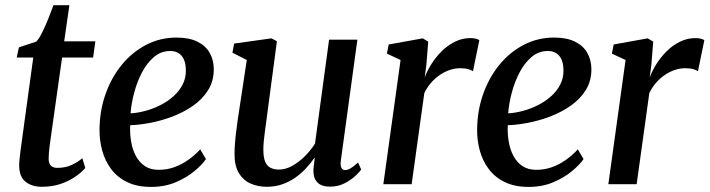

<svg xmlns="http://www.w3.org/2000/svg" viewBox="-20 -706 2720 736"><path d="M174.5 -177.5Q172 -159.5 170.2 -145.8Q168.5 -132 167.5 -120.5Q166.5 -109 166.5 -96.5Q166.5 -80 175 -71.2Q183.5 -62.5 199.5 -62.5Q231.5 -62.5 255.5 -74Q279.5 -85.5 295.5 -99.5L307 -62Q294 -46.5 270.2 -29.8Q246.5 -13 214 -1.5Q181.5 10 140 10Q102.5 10 78 -9.2Q53.5 -28.5 53.5 -72.5Q53.5 -78 54 -85.5Q54.5 -93 55.8 -103.8Q57 -114.5 58.8 -129.2Q60.5 -144 63.5 -164L107.5 -485.5H44L52.5 -524.5L119 -546.5Q130.5 -558.5 142.5 -583.2Q154.5 -608 165.8 -636Q177 -664 185 -686H246L226 -547.5H345.5L337 -485.5H218Z M769.5 -96Q755.5 -75.5 725.8 -50.5Q696 -25.5 653.8 -7.5Q611.5 10.5 559 10.5Q505.5 10.5 467.5 -8Q429.5 -26.5 406 -58Q382.5 -89.5 371.8 -128.8Q361 -168 361.5 -209.5Q362 -281.5 384.5 -345.2Q407 -409 447 -457.8Q487 -506.5 540.5 -534.2Q594 -562 656.5 -562Q705.5 -562 737 -546.2Q768.5 -530.5 783.8 -503.5Q799 -476.5 799.5 -442.5Q800 -396.5 778.2 -361.2Q756.5 -326 720.2 -300.8Q684 -275.5 641 -259.2Q598 -243 555.5 -235Q513 -227 479 -226Q477.5 -193 482.8 -162.5Q488 -132 501 -107.8Q514 -83.5 535.5 -69.2Q557 -55 588 -55Q619.5 -55 647.8 -65Q676 -75 701.2 -92.8Q726.5 -110.5 747.5 -133.5ZM632.5 -510.5Q597.5 -510.5 570.8 -488Q544 -465.5 525 -429.8Q506 -394 494.8 -352.2Q483.5 -310.5 480.5 -271.5Q508 -273 537.5 -281Q567 -289 594.8 -303Q622.5 -317 644.8 -336.8Q667 -356.5 680 -381.8Q693 -407 692.5 -437Q692 -473.5 676.2 -492Q660.5 -510.5 632.5 -510.5Z M1002.5 10Q969.5 10 941.5 -2Q913.5 -14 896.2 -41.5Q879 -69 879 -115.5Q879 -132 880.5 -153.5Q882 -175 885 -199Q888 -223 891.2 -246.5Q894.5 -270 898 -291L926 -476L871 -504L877.5 -539L1020.5 -559L1041.5 -548L1007 -288.5Q1004.5 -267.5 1001.5 -246.2Q998.5 -225 995.8 -204.5Q993 -184 991.2 -165.8Q989.5 -147.5 989.5 -133Q989.5 -103 996.5 -86.2Q1003.5 -69.5 1017 -62.8Q1030.5 -56 1049.5 -56Q1074.5 -56 1100.2 -70.2Q1126 -84.5 1148.8 -107.2Q1171.5 -130 1187.5 -155.5L1241.5 -554H1350L1286.5 -90Q1284 -71.5 1288.8 -62.8Q1293.5 -54 1302.5 -54Q1312 -54 1323.5 -60.5Q1335 -67 1352.5 -83L1364.5 -56.5Q1359.5 -48 1342.8 -32.2Q1326 -16.5 1301 -3.5Q1276 9.5 1245 9.5Q1212 9.5 1196.5 -7Q1181 -23.5 1181.5 -50.5Q1181.5 -53 1181.8 -58.5Q1182 -64 1183 -71.2Q1184 -78.5 1184.8 -86Q1185.5 -93.5 1186.5 -99.5L1185 -100.5Q1170.5 -79.5 1152 -59.8Q1133.5 -40 1110.8 -24.2Q1088 -8.5 1061 0.8Q1034 10 1002.5 10Z M1449.5 0 1515.5 -476 1463 -500.5 1470 -535.5 1600.5 -559 1621.5 -546.5 1614.5 -458 1608 -408.5Q1617 -434 1633.8 -460.5Q1650.5 -487 1673 -509.5Q1695.5 -532 1723.8 -546Q1752 -560 1783.5 -560Q1794 -560 1803.5 -557.8Q1813 -555.5 1817.5 -552L1793 -433Q1788 -437 1775.5 -440.8Q1763 -444.5 1744 -444.5Q1724.5 -444.5 1704.8 -438Q1685 -431.5 1666.5 -419Q1648 -406.5 1632.5 -388.8Q1617 -371 1606.5 -349L1558 0Z M2217 -96Q2203 -75.5 2173.2 -50.5Q2143.5 -25.5 2101.2 -7.5Q2059 10.5 2006.5 10.5Q1953 10.5 1915 -8Q1877 -26.5 1853.5 -58Q1830 -89.5 1819.2 -128.8Q1808.5 -168 1809 -209.5Q1809.5 -281.5 1832 -345.2Q1854.5 -409 1894.5 -457.8Q1934.5 -506.5 1988 -534.2Q2041.5 -562 2104 -562Q2153 -562 2184.5 -546.2Q2216 -530.5 2231.2 -503.5Q2246.5 -476.5 2247 -442.5Q2247.5 -396.5 2225.8 -361.2Q2204 -326 2167.8 -300.8Q2131.5 -275.5 2088.5 -259.2Q2045.5 -243 2003 -235Q1960.5 -227 1926.5 -226Q1925 -193 1930.2 -162.5Q1935.5 -132 1948.5 -107.8Q1961.5 -83.5 1983 -69.2Q2004.5 -55 2035.5 -55Q2067 -55 2095.2 -65Q2123.5 -75 2148.8 -92.8Q2174 -110.5 2195 -133.5ZM2080 -510.5Q2045 -510.5 2018.2 -488Q1991.5 -465.5 1972.5 -429.8Q1953.5 -394 1942.2 -352.2Q1931 -310.5 1928 -271.5Q1955.5 -273 1985 -281Q2014.5 -289 2042.2 -303Q2070 -317 2092.2 -336.8Q2114.5 -356.5 2127.5 -381.8Q2140.5 -407 2140 -437Q2139.5 -473.5 2123.8 -492Q2108 -510.5 2080 -510.5Z M2312 0 2378 -476 2325.5 -500.5 2332.5 -535.5 2463 -559 2484 -546.5 2477 -458 2470.5 -408.5Q2479.5 -434 2496.2 -460.5Q2513 -487 2535.5 -509.5Q2558 -532 2586.2 -546Q2614.5 -560 2646 -560Q2656.5 -560 2666 -557.8Q2675.5 -555.5 2680 -552L2655.5 -433Q2650.5 -437 2638 -440.8Q2625.5 -444.5 2606.5 -444.5Q2587 -444.5 2567.2 -438Q2547.5 -431.5 2529 -419Q2510.5 -406.5 2495 -388.8Q2479.5 -371 2469 -349L2420.5 0Z"/></svg>

Font: Merriweather 36pt Medium
Style: Italic
Weight: 500
Italic angle: -7.8°
Version: Version 2.101